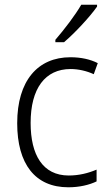

<svg xmlns="http://www.w3.org/2000/svg" viewBox="-20 -785 462 815"><path d="M392 -757V-765H325C299 -720 253 -660 215 -616V-606H252C298 -645 362 -714 392 -757ZM270 10C317 10 359 0 390 -15V-65C355 -50 315 -40 272 -40C161 -40 110 -128 110 -263C110 -409 171 -492 280 -492C312 -492 348 -484 378 -470L395 -517C364 -533 324 -542 279 -542C140 -542 53 -442 53 -262C53 -89 129 10 270 10Z"/></svg>

Font: Noto Sans Devanagari SemiCondensed Light
Style: Regular
Weight: 300
Width: 4
Designer: Jelle Bosma - Monotype Design Team
Foundry: Monotype Imaging Inc.
Version: Version 2.004